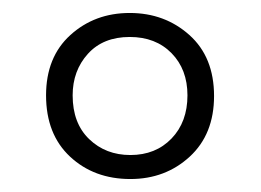

<svg xmlns="http://www.w3.org/2000/svg" viewBox="-20 -743 402 296"><path d="M181 -467Q125 -467 88 -501.5Q51 -536 51 -596Q51 -655 88.5 -689Q126 -723 180 -723Q234 -723 272 -689Q310 -655 310 -595Q310 -536 272.5 -501.5Q235 -467 181 -467ZM181 -504Q220 -504 244.5 -529.5Q269 -555 269 -596Q269 -636 244.5 -661Q220 -686 180 -686Q139 -686 115.5 -660Q92 -634 92 -596Q92 -553 117.5 -528.5Q143 -504 181 -504Z"/></svg>

Font: Noto Sans Khmer ExtraCondensed Light
Style: Regular
Weight: 300
Width: 2
Designer: Danh Hong and the Monotype Design Team
Foundry: Monotype Imaging Inc.
Version: Version 2.004; ttfautohint (v1.8.4.7-5d5b)